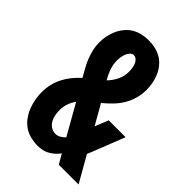

<svg xmlns="http://www.w3.org/2000/svg" viewBox="-221 -838 941 941"><g transform="rotate(45 250.0 -367.5)"><path d="M219 8Q195 8 170.5 2Q146 -4 125.5 -18Q105 -32 90 -52.5Q75 -73 66 -96Q57 -119 52.5 -143.5Q48 -168 48 -192Q48 -220 54 -246.5Q60 -273 72.5 -297.5Q85 -322 102.5 -343.5Q120 -365 140 -383Q128 -404 116 -425.5Q104 -447 95 -469.5Q86 -492 80.5 -516Q75 -540 75 -565Q75 -587 79.5 -609.5Q84 -632 93.5 -653Q103 -674 118 -692Q133 -710 152.5 -721.5Q172 -733 194.5 -738Q217 -743 240 -743Q263 -743 285.5 -738Q308 -733 327.5 -721.5Q347 -710 362 -692Q377 -674 386 -653Q395 -632 399.5 -609.5Q404 -587 404 -564Q404 -534 396 -504.5Q388 -475 372.5 -449Q357 -423 335.5 -401Q314 -379 291 -360Q292 -358 293.5 -355.5Q295 -353 297 -350L350 -257L378 -327H495L431 -164Q428 -156 425 -149Q422 -142 419 -135L496 0H359L330 -50Q314 -27 289 -11Q264 5 235 7ZM232 -458Q253 -479 266.5 -506.5Q280 -534 280 -564Q280 -576 278.5 -588Q277 -600 273 -611Q269 -622 260 -631Q251 -640 240 -640Q228 -640 219.5 -630.5Q211 -621 207 -610Q203 -599 201 -587Q199 -575 199 -563Q199 -535 208.5 -508.5Q218 -482 232 -458ZM240 -95Q254 -95 267 -102.5Q280 -110 290 -121L201 -278Q187 -259 179.5 -237.5Q172 -216 172 -193Q172 -176 175 -159.5Q178 -143 186 -128.5Q194 -114 208.5 -104.5Q223 -95 240 -95Z"/></g></svg>

Font: Iosevka Heavy
Style: Regular
Weight: 900
Monospace: yes
Designer: Belleve Invis
Foundry: Belleve Invis
Version: Version 32.5.0; ttfautohint (v1.8.4)